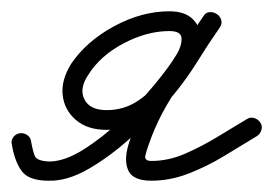

<svg xmlns="http://www.w3.org/2000/svg" viewBox="-38 -303 483 340"><path d="M-3 -67Q4 -68 10 -64Q16 -60 17 -53Q20 -36 23.5 -27Q27 -18 49 -17Q76 -17 109.5 -38Q143 -59 176 -90Q209 -121 235.5 -153Q262 -185 275 -207Q284 -222 283.5 -235Q283 -248 262 -248Q222 -248 180.5 -226Q139 -204 118 -170Q102 -146 111.5 -127Q121 -108 151 -108Q182 -108 207 -125Q232 -142 252 -168Q272 -194 289 -222.5Q306 -251 322 -274Q327 -281 333.5 -281.5Q340 -282 346 -278Q351 -275 353.5 -268.5Q356 -262 351 -254Q318 -205 281 -153.5Q244 -102 225 -46Q222 -38 219.5 -28Q217 -18 230 -18Q260 -18 289 -30.5Q318 -43 346 -60Q374 -77 399 -92Q405 -96 412 -94Q419 -92 423 -86Q427 -80 425 -73Q423 -66 417 -62Q389 -45 358.5 -26.5Q328 -8 295.5 4.5Q263 17 230 17Q198 17 189.5 -0.5Q181 -18 189.5 -47Q198 -76 216 -110Q234 -144 255.5 -177Q277 -210 295.5 -235.5Q314 -261 322 -274Q326 -281 333 -281.5Q340 -282 346 -278Q351 -275 353.5 -268Q356 -261 351 -254Q332 -227 312.5 -195.5Q293 -164 270 -136Q247 -108 218 -90.5Q189 -73 151 -73Q117 -73 96.5 -90.5Q76 -108 73 -134.5Q70 -161 88 -190Q115 -230 164 -256.5Q213 -283 262 -283Q290 -283 304 -268.5Q318 -254 318 -232.5Q318 -211 305 -189Q289 -163 259.5 -127.5Q230 -92 193.5 -59Q157 -26 119 -4Q81 18 48 17Q13 17 0.5 0Q-12 -17 -17 -47Q-19 -54 -14.5 -60Q-10 -66 -3 -67Z"/></svg>

Font: FRB American Cursive Guidelines Arrows
Style: Italic
Weight: 400
Italic angle: -25°
Version: Version 2.0;Modular Font Editor K font №1